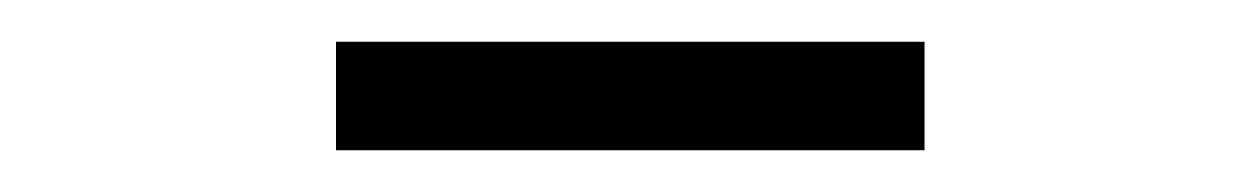

<svg xmlns="http://www.w3.org/2000/svg" viewBox="-20 -320 603 92"><path d="M141 -248V-300H423V-248Z"/></svg>

Font: Noto Sans Mono SemiCondensed Light
Style: Regular
Weight: 300
Width: 4
Designer: Monotype Design Team
Foundry: Monotype Imaging Inc.
Version: Version 2.014; ttfautohint (v1.8.4.7-5d5b)